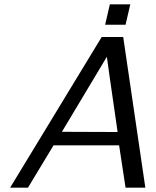

<svg xmlns="http://www.w3.org/2000/svg" viewBox="-20 -873 727 893"><path d="M469 -758 491 -853H586L564 -758ZM27 0 453 -701H553L656 0H564L534 -197H229L110 0ZM268 -260 527 -259Q477 -604 477 -609Q318 -344 268 -260Z"/></svg>

Font: Coval
Style: Light Italic
Weight: 300
Foundry: Context Ltd
Version: Version 001.000